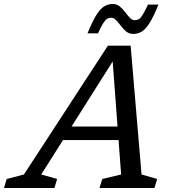

<svg xmlns="http://www.w3.org/2000/svg" viewBox="-83 -939 866 959"><path d="M204 -239.5 226 -307H562.5L540.5 -239.5ZM624 -67.5 702 -45 688.5 0H414L428 -45L522 -67.5L478 -656H495L123 -67.5L202.5 -45L189 0H-63L-49.5 -45L36.5 -67.5L456 -711H569.5ZM708.5 -916Q684 -856 664.2 -824.5Q644.5 -793 625 -781.2Q605.5 -769.5 582 -769.5Q562 -769.5 547.2 -781.8Q532.5 -794 520.5 -810Q508.5 -826 497 -838.2Q485.5 -850.5 472 -850.5Q461 -850.5 452 -845Q443 -839.5 432.5 -823Q422 -806.5 406.5 -772.5H354Q378.5 -832 398.2 -863.8Q418 -895.5 437.5 -907.2Q457 -919 480.5 -919Q500.5 -919 515.2 -906.8Q530 -894.5 542 -878.5Q554 -862.5 565.5 -850.2Q577 -838 590.5 -838Q601.5 -838 610.5 -843.2Q619.5 -848.5 630 -865.5Q640.5 -882.5 656 -916Z"/></svg>

Font: Newsreader 8pt
Style: Italic
Weight: 400
Italic angle: -17°
Version: Version 1.003